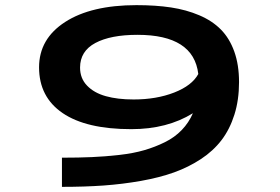

<svg xmlns="http://www.w3.org/2000/svg" viewBox="-20 -727 1090 747"><path d="M511 -707Q586 -707 645.5 -698Q705 -689 755.5 -667.5Q806 -646 839.5 -612Q873 -578 891.5 -526.5Q910 -475 910 -407.5Q910 -338 892 -281Q874 -224 842 -182Q810 -140 761.8 -108.2Q713.5 -76.5 657 -56.2Q600.5 -36 528.5 -23.2Q456.5 -10.5 382.8 -5.2Q309 0 221 0V-113.5Q287 -113.5 338 -115.8Q389 -118 444.2 -124.2Q499.5 -130.5 541.5 -142.8Q583.5 -155 621.5 -173.8Q659.5 -192.5 687 -221Q714.5 -249.5 730.5 -286.5Q630.5 -224.5 491 -224.5Q315.5 -224.5 223.8 -287Q132 -349.5 132 -465Q132 -576 233.5 -641.5Q335 -707 511 -707ZM291.5 -464Q291.5 -422 318.8 -393.8Q346 -365.5 391.8 -352.8Q437.5 -340 500 -340Q588.5 -340 657.8 -367Q727 -394 751.5 -439Q733.5 -591.5 515 -591.5Q410.5 -591.5 351 -559.8Q291.5 -528 291.5 -464Z"/></svg>

Font: League Mono Extended SemiBold
Style: Regular
Weight: 600
Width: 9
Designer: Tyler Finck
Foundry: The League of Moveable Type / Tyler Finck
Version: Version 2.210